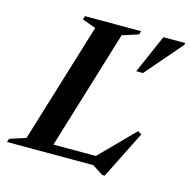

<svg xmlns="http://www.w3.org/2000/svg" viewBox="-138 -789 919 928"><g transform="rotate(15 322.0 -325.0)"><path d="M369.5 -641.5 174 0H-32L-26.5 -17.5L54 -43.5L237 -642.5L169 -667.5L174.5 -685H455.5L450 -667.5ZM386.5 -32 566.5 -214.5 585.5 -203.5 466 35H454L399.5 0H94L110 -46H436.5ZM482.5 -492 567 -685H676L674.5 -675.5L516.5 -492Z"/></g></svg>

Font: Newsreader 36pt SemiBold
Style: Italic
Weight: 600
Italic angle: -17°
Designer: Hugues Gentile
Foundry: Production Type
Version: Version 1.003